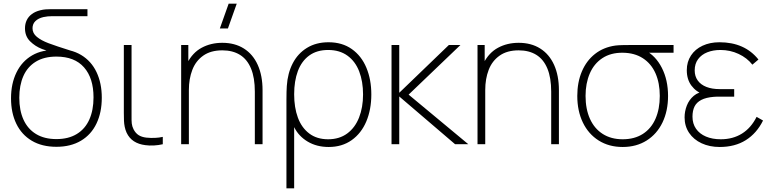

<svg xmlns="http://www.w3.org/2000/svg" viewBox="-20 -785 4203 1045"><path d="M287 14Q208.5 14 153 -19Q97.5 -52 68.8 -111.5Q40 -171 40 -250Q40 -330 69.8 -390.8Q99.5 -451.5 155.2 -483.8Q211 -516 287 -512V-519Q366 -519 421.5 -485.8Q477 -452.5 505.5 -392.2Q534 -332 534 -253Q534 -173 505.2 -112.8Q476.5 -52.5 420.8 -19.2Q365 14 287 14ZM287 -28Q353 -28 398.2 -55.8Q443.5 -83.5 466.2 -134.5Q489 -185.5 489 -255Q489 -359.5 437.5 -418.2Q386 -477 287 -477Q220 -477 174.8 -449.2Q129.5 -421.5 107.2 -371Q85 -320.5 85 -253Q85 -184 108 -133.5Q131 -83 176.2 -55.5Q221.5 -28 287 -28ZM358 -473Q348.5 -476.5 333.8 -480.5Q319 -484.5 305 -488.5Q247 -503.5 209 -518.2Q171 -533 143.5 -560.5Q116 -588 116 -631Q116 -655.5 125.5 -675.2Q135 -695 153.8 -708.8Q172.5 -722.5 199 -729Q214.5 -733 228.8 -734Q243 -735 256 -735H456V-697H265Q252 -697 239.5 -695.8Q227 -694.5 216 -692Q188.5 -685.5 172.8 -670.2Q157 -655 157 -631Q157 -604 180.5 -584.5Q204 -565 244.2 -549.8Q284.5 -534.5 367.5 -508.5Q369.5 -508 376 -506Z M771 5Q734.5 0.5 708.8 -16.2Q683 -33 669 -63Q662 -78.5 658.8 -94.8Q655.5 -111 654.8 -127.2Q654 -143.5 654 -171Q654 -173 654 -175Q654 -177 654 -179V-540H696V-179V-158Q695.5 -128.5 697.2 -112.8Q699 -97 707 -81Q718 -60 734.5 -49.5Q751 -39 776 -36Q825.5 -31 866 -40V0Q842 5.5 817.2 6.8Q792.5 8 771 5Z M1220.5 -630H1176.5L1224.5 -765H1268.5ZM1367 0V-286Q1367 -362 1346.2 -412Q1325.5 -462 1286 -486.5Q1246.5 -511 1190 -511Q1127 -511 1086.2 -482.2Q1045.5 -453.5 1026.8 -404.8Q1008 -356 1008 -295L969 -294Q969 -382.5 998.5 -440.5Q1028 -498.5 1077.8 -525.2Q1127.5 -552 1190 -552Q1258 -552 1307.2 -521Q1356.5 -490 1382.8 -431.8Q1409 -373.5 1409 -294V0ZM966 0V-540H1005V-430H1008V0Z M1539 -241Q1539 -266 1539.5 -285Q1540 -304 1541 -317Q1545.5 -386.5 1573.2 -440.2Q1601 -494 1650.8 -524.5Q1700.5 -555 1768 -555Q1842.5 -555 1895 -517.8Q1947.5 -480.5 1974.2 -416.2Q2001 -352 2001 -271Q2001 -189 1973.8 -124.2Q1946.5 -59.5 1894 -22.2Q1841.5 15 1769 15Q1704 15 1654.8 -14.2Q1605.5 -43.5 1581 -93V240H1539ZM1766 -27Q1827 -27 1869.8 -58.5Q1912.5 -90 1934.2 -145.2Q1956 -200.5 1956 -271Q1956 -341.5 1935 -396.2Q1914 -451 1871.2 -482Q1828.5 -513 1766 -513Q1704.5 -513 1663 -482.8Q1621.5 -452.5 1601.2 -398.2Q1581 -344 1581 -272Q1581 -200 1601.2 -145Q1621.5 -90 1663 -58.5Q1704.5 -27 1766 -27Z M2111 0V-540H2153V-280L2423 -540H2486L2204 -270L2529 0H2457L2153 -260V0Z M2980 -286Q2980 -362 2959.2 -412Q2938.5 -462 2899 -486.5Q2859.5 -511 2803 -511Q2740 -511 2699.2 -482.2Q2658.5 -453.5 2639.8 -404.8Q2621 -356 2621 -295L2582 -294Q2582 -382.5 2611.5 -440.5Q2641 -498.5 2690.8 -525.2Q2740.5 -552 2803 -552Q2871 -552 2920.2 -521Q2969.5 -490 2995.8 -431.8Q3022 -373.5 3022 -294V0H2980ZM2579 0V-540H2618V-430H2621V0Z M3369 15Q3294.5 15 3238.5 -20.2Q3182.5 -55.5 3152.2 -118.5Q3122 -181.5 3122 -263Q3122 -337.5 3147 -396.2Q3172 -455 3218.5 -491.5Q3265 -528 3329 -537Q3345 -539 3367.2 -539.5Q3389.5 -540 3409 -540H3646V-498H3468L3490 -512Q3548.5 -482 3582.2 -415.8Q3616 -349.5 3616 -263Q3616 -181.5 3585.8 -118.5Q3555.5 -55.5 3499.5 -20.2Q3443.5 15 3369 15ZM3369 -27Q3433.5 -27 3479 -56.2Q3524.5 -85.5 3547.8 -138.8Q3571 -192 3571 -263Q3571 -333 3547.8 -385.8Q3524.5 -438.5 3479 -468Q3433.5 -497.5 3369 -498Q3304 -498.5 3258.5 -468.5Q3213 -438.5 3190 -385Q3167 -331.5 3167 -263Q3167 -191.5 3191 -138.2Q3215 -85 3260.5 -56Q3306 -27 3369 -27Z M3897 15Q3980 15 4039.2 -22.2Q4098.5 -59.5 4133 -129L4098 -149Q4068 -89 4018.5 -58Q3969 -27 3903 -27Q3857 -27 3822.2 -41.8Q3787.5 -56.5 3768.2 -84.2Q3749 -112 3749 -150Q3749 -183 3760.2 -205.5Q3771.5 -228 3797 -241.2Q3822.5 -254.5 3865 -258Q3872.5 -258.5 3880.2 -258.8Q3888 -259 3896 -259H3976V-300H3897Q3855 -300 3824.5 -312Q3794 -324 3777.5 -347Q3761 -370 3761 -402Q3761 -438 3779.5 -463Q3798 -488 3829.8 -500.5Q3861.5 -513 3901 -513Q3954 -513 4000 -491.5Q4046 -470 4075 -433L4108 -461Q4070.5 -508 4017.5 -531.5Q3964.5 -555 3896 -555Q3844 -555 3803.8 -536.2Q3763.5 -517.5 3740.8 -483Q3718 -448.5 3718 -403Q3718 -353 3743.2 -319Q3768.5 -285 3814 -268L3820 -288Q3781.5 -285 3756 -263.5Q3730.5 -242 3718.2 -210.5Q3706 -179 3706 -146Q3706 -98.5 3730.5 -62Q3755 -25.5 3798.5 -5.2Q3842 15 3897 15Z"/></svg>

Font: Manrope
Style: Regular
Weight: 400
Designer: Mikhail Sharanda
Foundry: Mikhail Sharanda
Version: Version 4.503